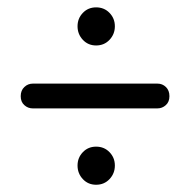

<svg xmlns="http://www.w3.org/2000/svg" viewBox="-20 -601 514 519"><path d="M239.8 -478.1Q218.2 -478.1 203.9 -493.4Q189.6 -508.7 189.6 -530Q189.6 -551.2 203.9 -566.1Q218.2 -581.1 239.8 -581.1Q261.7 -581.1 276.1 -566.1Q290.5 -551.2 290.5 -530Q290.5 -508.7 276.1 -493.4Q261.7 -478.1 239.8 -478.1ZM36 -341Q36 -356.5 45.8 -365.8Q55.5 -375 69 -375H405.5Q419 -375 428.5 -365.8Q438 -356.5 438 -341Q438 -325.5 428.2 -316.8Q418.5 -308 405.5 -308H68.5Q55.5 -308 45.8 -316.8Q36 -325.5 36 -341ZM239.8 -101.6Q218.2 -101.6 203.9 -116.9Q189.6 -132.2 189.6 -153.5Q189.6 -174.7 203.9 -189.6Q218.2 -204.6 239.8 -204.6Q261.7 -204.6 276.1 -189.6Q290.5 -174.7 290.5 -153.5Q290.5 -132.2 276.1 -116.9Q261.7 -101.6 239.8 -101.6Z"/></svg>

Font: Fraunces 144pt S050 Black
Style: Regular
Weight: 900
Version: Version 1.000; ttfautohint (v1.8.3)